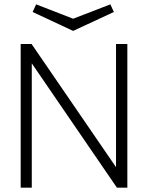

<svg xmlns="http://www.w3.org/2000/svg" viewBox="-20 -862 680 882"><path d="M75 0V-660H125L513 -94V-660H565V0H517L126 -571V0ZM316 -720 130 -807 146 -842 316 -776 487 -842 503 -807Z"/></svg>

Font: Lil Grotesk Light
Style: Regular
Weight: 300
Designer: Bastien Sozeau
Foundry: NBR — Bastien Sozeau
Version: Version 3.003; ttfautohint (v1.8.4.7-5d5b);gftools[0.9.33]